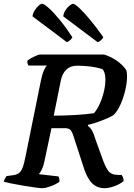

<svg xmlns="http://www.w3.org/2000/svg" viewBox="-31 -991 707 1011"><path d="M189 0Q181 0 153 -4Q125 -8 91 -13.5Q57 -19 28 -25Q-1 -31 -11 -34Q-9 -45 -3 -53.5Q3 -62 4 -64L35 -68Q54 -70 66.5 -78Q79 -86 87.5 -107Q96 -128 104 -170L184 -565Q191 -600 200.5 -621Q210 -642 217 -646H119Q112 -656 113 -671Q120 -678 134 -685.5Q148 -693 161.5 -698.5Q175 -704 181 -704H516Q551 -694 583.5 -671.5Q616 -649 633 -623Q638 -612 638 -590Q638 -555 628 -513.5Q618 -472 601.5 -436.5Q585 -401 565 -384Q544 -371 505.5 -356.5Q467 -342 432 -333V-328Q446 -317 454 -303Q462 -289 471 -259L509 -154Q522 -116 538 -93Q554 -70 590 -70H609Q620 -56 620 -37Q598 -20 569.5 -10Q541 0 520 0Q479 0 452 -28Q425 -56 406 -120L356 -274Q351 -292 342.5 -304Q334 -316 312 -316H240L203 -142Q198 -117 189.5 -99Q181 -81 173 -74L277 -62Q278 -59 280.5 -52Q283 -45 282 -34Q265 -21 236.5 -10.5Q208 0 189 0ZM252 -382Q309 -382 366.5 -385.5Q424 -389 464 -395Q481 -415 494.5 -445Q508 -475 516 -508.5Q524 -542 524 -571Q524 -608 510 -626Q495 -632 471.5 -636.5Q448 -641 422 -643Q396 -645 374 -645Q339 -645 317.5 -623.5Q296 -602 289 -566ZM483 -769 302 -905Q304 -922 313.5 -937Q323 -952 335 -961.5Q347 -971 354 -971Q363 -971 386.5 -949Q410 -927 443 -887.5Q476 -848 513 -795Q511 -789 501.5 -780Q492 -771 483 -769ZM321 -769 140 -905Q142 -921 151.5 -936Q161 -951 172 -961Q183 -971 191 -971Q201 -971 226 -948.5Q251 -926 284 -886Q317 -846 350 -795Q348 -789 339.5 -780.5Q331 -772 321 -769Z"/></svg>

Font: Texturina SemiBold
Style: Italic
Weight: 600
Italic angle: -11°
Designer: Guillermo Torres Carreño
Foundry: Omnibus-Type
Version: Version 1.002; ttfautohint (v1.8.3)